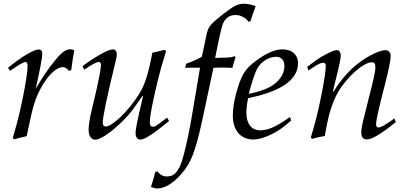

<svg xmlns="http://www.w3.org/2000/svg" viewBox="-20 -744 2208 1040"><path d="M57.6 10.7 48.8 3.9Q61 -37.6 70.3 -71.3Q79.6 -105 85.9 -132.8Q110.4 -240.2 122.6 -320.8Q126.5 -344.7 127.9 -360.8Q129.4 -377 129.4 -386.2Q129.4 -408.2 117.7 -408.2Q102.1 -408.2 35.2 -360.4L23.4 -376.5Q50.8 -399.4 76.4 -417.7Q102.1 -436 124 -449Q146 -461.9 162.8 -469Q179.7 -476.1 189.5 -476.1Q198.2 -476.1 203.6 -470.2Q209 -464.4 209 -452.1Q209 -443.8 206.1 -424.3Q203.1 -404.8 198 -378.9Q192.9 -353 186.5 -322.8Q180.2 -292.5 173.3 -262.7Q226.6 -354.5 277.8 -416.5Q293.9 -436 305.9 -448Q317.9 -460 327.6 -466.3Q337.4 -472.7 345.7 -474.9Q354 -477.1 362.8 -477.1Q370.1 -477.1 382.3 -471.7Q378.4 -449.7 374 -423.1Q369.6 -396.5 365.7 -363.8L352.5 -360.8Q337.9 -380.4 319.8 -380.4Q303.2 -380.4 281.7 -365.7Q260.3 -351.1 238.3 -323.5Q216.3 -295.9 195.8 -256.3Q175.3 -216.8 161.1 -167.5Q149.4 -127.4 124.5 -6.3Q102.5 -1.5 85.7 2.7Q68.8 6.8 57.6 10.7Z M436.5 -366.7 426.8 -385.7Q435.1 -392.1 447.8 -401.1Q460.4 -410.2 475.8 -420.2Q491.2 -430.2 507.8 -440.2Q524.4 -450.2 540 -458.3Q555.7 -466.3 569.1 -471.4Q582.5 -476.6 591.3 -476.6Q600.6 -476.6 606.7 -469.5Q612.8 -462.4 612.8 -450.2Q612.8 -437.5 605 -406.7Q536.6 -126.5 536.6 -80.1Q536.6 -68.8 540.8 -63.7Q544.9 -58.6 551.3 -58.6Q565.9 -58.6 588.4 -73.7Q610.8 -88.9 636.2 -113.5Q661.6 -138.2 687.3 -169.9Q712.9 -201.7 733.9 -235.4Q744.6 -252.4 754.4 -273.7Q764.2 -294.9 772.5 -321.3Q780.8 -346.7 788.8 -380.6Q796.9 -414.6 805.2 -458.5Q811.5 -459.5 827.9 -463.4Q844.2 -467.3 872.1 -474.1L879.4 -466.8L853 -378.4Q843.3 -343.3 834.2 -306.2Q825.2 -269 815.9 -227.5Q809.1 -195.3 804.4 -172.4Q799.8 -149.4 796.9 -132.6Q793.9 -115.7 792.7 -103.5Q791.5 -91.3 791.5 -80.6Q791.5 -68.4 795.9 -63Q800.3 -57.6 807.1 -57.6Q811.5 -57.6 814.9 -58.1Q818.4 -58.6 825.7 -63.2Q833 -67.9 846.7 -77.9Q860.4 -87.9 885.3 -106.9L896 -88.4Q859.4 -58.6 833.3 -39.1Q807.1 -19.5 788.8 -8.1Q770.5 3.4 758.8 7.8Q747.1 12.2 738.8 12.2Q729.5 12.2 721.9 3.2Q714.4 -5.9 714.4 -22.5Q714.4 -29.3 715.3 -37.1Q716.3 -44.9 718.5 -57.9Q720.7 -70.8 724.6 -89.8Q728.5 -108.9 734.9 -137.2L754.9 -223.1L752 -224.6Q747.1 -217.8 737.5 -204.3Q728 -190.9 718.3 -177.2Q708.5 -163.6 700.9 -152.8Q693.4 -142.1 692.4 -141.1Q673.8 -118.2 652.8 -96.7Q631.8 -75.2 608.4 -54.7Q593.8 -41.5 577.9 -29.5Q562 -17.6 546.9 -8.1Q531.7 1.5 518.3 7.1Q504.9 12.7 495.1 12.7Q481.4 12.7 470.7 -0.7Q460 -14.2 460 -42.5Q460 -80.6 479 -157.2Q493.2 -214.8 502.9 -258.8Q512.7 -302.7 519 -336.4Q526.9 -378.4 526.9 -392.6Q526.9 -408.2 514.2 -408.2Q497.1 -408.2 436.5 -366.7Z M983.4 -376.5 987.8 -398.4Q1018.6 -409.7 1039.8 -419.2Q1061 -428.7 1073.7 -437Q1075.2 -444.3 1077.6 -456.5Q1080.1 -468.8 1083.3 -482.9Q1086.4 -497.1 1089.4 -511.7Q1092.3 -526.4 1095 -538.6Q1097.7 -550.8 1099.4 -558.6Q1101.1 -566.4 1101.1 -566.9Q1104.5 -579.1 1108.9 -588.9Q1113.3 -598.6 1122.3 -609.1Q1131.3 -619.6 1146.7 -633.3Q1162.1 -647 1187 -666.5Q1208.5 -682.6 1223.9 -693.6Q1239.3 -704.6 1251.7 -711.2Q1264.2 -717.8 1275.9 -720.7Q1287.6 -723.6 1301.3 -723.6Q1332 -723.6 1364.7 -710.4Q1355 -683.6 1347.9 -663.3Q1340.8 -643.1 1336.9 -629.4L1326.2 -626Q1314 -643.1 1295.2 -652.8Q1276.4 -662.6 1255.9 -662.6Q1232.4 -662.6 1216.8 -652.1Q1201.2 -641.6 1191.4 -624Q1188 -617.7 1183.8 -604Q1179.7 -590.3 1175.3 -572.3Q1170.9 -554.2 1166.5 -533.9Q1162.1 -513.7 1158.2 -494.1Q1154.3 -474.6 1150.9 -457.8Q1147.5 -440.9 1145.5 -430.2Q1172.4 -431.2 1188.2 -431.6Q1204.1 -432.1 1213.4 -432.4Q1222.7 -432.6 1226.6 -433.1Q1230.5 -433.6 1233.4 -434.3Q1236.3 -435.1 1239.7 -436.3Q1243.2 -437.5 1251.5 -439.9L1255.9 -434.1Q1250.5 -417.5 1246.1 -403.3Q1241.7 -389.2 1238.8 -376.5Q1211.9 -377.9 1189.9 -377.9Q1180.2 -377.9 1166.7 -377.7Q1153.3 -377.4 1136.2 -377L1078.1 -104.5Q1062.5 -30.8 1048.6 19.3Q1034.7 69.3 1023.4 97.7Q1012.2 126.5 997.1 151.4Q981.9 176.3 962.4 198.2Q947.3 215.8 930.9 230.2Q914.6 244.6 898.2 255.1Q881.8 265.6 865.2 271.2Q848.6 276.9 832.5 276.9Q815.9 276.9 797.9 267.6Q806.2 242.7 811.8 222.9Q817.4 203.1 820.8 187.5L833 184.6Q854.5 211.9 883.3 211.9Q896 211.9 908.4 207.8Q920.9 203.6 932.4 191.4Q943.8 179.2 954.3 157Q964.8 134.8 974.1 98.6Q986.3 52.7 998.5 -5.1Q1010.7 -63 1022.5 -133.8L1063.5 -377Q1049.3 -377.4 1039.6 -377.4Q1029.8 -377.4 1024.9 -377.4Q1016.6 -377.4 1006.1 -377.2Q995.6 -377 983.4 -376.5Z M1550.8 -110.4 1557.1 -91.3Q1528.3 -64.9 1500.7 -45.9Q1473.1 -26.9 1445.8 -14.2Q1391.1 11.7 1353 11.7Q1331.5 11.7 1311.5 4.6Q1291.5 -2.4 1275.9 -17.8Q1260.3 -33.2 1250.7 -58.3Q1241.2 -83.5 1241.2 -119.1Q1241.2 -172.4 1259.8 -240.7Q1269 -274.4 1278.3 -299.3Q1287.6 -324.2 1296.9 -340.8Q1314.9 -373.5 1347.7 -399.9Q1366.7 -415.5 1387.2 -429.4Q1407.7 -443.4 1428.5 -453.9Q1449.2 -464.4 1470 -470.5Q1490.7 -476.6 1510.3 -476.6Q1528.8 -476.6 1544.2 -471.7Q1559.6 -466.8 1570.6 -457.3Q1581.5 -447.8 1587.9 -433.8Q1594.2 -419.9 1594.2 -402.3Q1594.2 -371.1 1580.3 -345Q1566.4 -318.8 1540 -297.4Q1513.7 -275.9 1475.1 -258.5Q1436.5 -241.2 1387.2 -227.1L1323.7 -211.9Q1318.8 -187 1316.7 -167.5Q1314.5 -147.9 1314.5 -133.8Q1314.5 -109.9 1320.1 -91.8Q1325.7 -73.7 1335.7 -61.8Q1345.7 -49.8 1359.1 -43.9Q1372.6 -38.1 1388.7 -38.1Q1418.5 -38.1 1452.1 -51.8Q1487.8 -65.9 1550.8 -110.4ZM1327.6 -235.8Q1390.1 -247.6 1435.1 -269.5Q1458 -281.2 1474.4 -295.4Q1490.7 -309.6 1501 -325Q1511.2 -340.3 1515.9 -355.7Q1520.5 -371.1 1520.5 -385.3Q1520.5 -410.2 1508.3 -423.3Q1496.1 -436.5 1475.6 -436.5Q1461.9 -436.5 1447.3 -432.1Q1432.6 -427.7 1418.7 -419.4Q1404.8 -411.1 1392.6 -398.4Q1380.4 -385.7 1371.6 -369.1Q1354 -335.4 1327.6 -235.8Z M1669.9 8.3 1663.6 0Q1680.2 -51.8 1695.3 -113Q1710.4 -174.3 1724.6 -247.1Q1734.9 -300.3 1739.5 -334.5Q1744.1 -368.7 1744.6 -385.3Q1744.6 -396 1741.2 -400.1Q1737.8 -404.3 1731.4 -404.3Q1722.2 -404.3 1712.4 -399.9Q1702.6 -395.5 1689 -387.2L1650.4 -361.8L1644 -381.8L1689.5 -415.5Q1710.9 -430.7 1730 -441.4Q1749 -452.1 1763.9 -459.2Q1778.8 -466.3 1788.8 -469.5Q1798.8 -472.7 1802.2 -472.7Q1814.9 -472.7 1820.3 -463.6Q1825.7 -454.6 1825.7 -442.9Q1825.7 -436.5 1824.7 -429Q1823.7 -421.4 1821.5 -409.9Q1819.3 -398.4 1815.2 -381.3Q1811 -364.3 1805.2 -339.4L1783.2 -249L1786.6 -248Q1828.6 -316.9 1884.8 -370.6Q1907.7 -392.6 1934.1 -411.1Q1960.4 -429.7 1985.6 -443.4Q2010.7 -457 2032.2 -464.6Q2053.7 -472.2 2066.9 -472.2Q2080.1 -472.2 2088.1 -463.9Q2096.2 -455.6 2096.2 -439.9Q2096.2 -406.2 2062.5 -275.9Q2017.1 -102.5 2017.1 -71.3Q2017.1 -61.5 2020.8 -57.4Q2024.4 -53.2 2030.3 -53.2Q2036.1 -53.2 2046.9 -58.1Q2057.6 -63 2069.8 -70.6Q2082 -78.1 2094.2 -86.7Q2106.4 -95.2 2115.7 -102.5L2124 -83Q2088.4 -53.7 2062.3 -35.4Q2036.1 -17.1 2017.3 -6.6Q1998.5 3.9 1986.3 7.6Q1974.1 11.2 1966.8 11.2Q1953.1 11.2 1945.1 2.2Q1937 -6.8 1937 -25.4Q1937 -32.2 1938 -41.3Q1939 -50.3 1940.9 -61.5Q1944.3 -80.1 1953.9 -117.7Q1963.4 -155.3 1977.5 -212.4Q1995.6 -281.2 2004.6 -323.2Q2013.7 -365.2 2013.2 -380.9Q2013.2 -395.5 2008.3 -401.1Q2003.4 -406.7 1994.6 -406.7Q1977.1 -406.7 1952.6 -392.6Q1928.2 -378.4 1902.3 -355.5Q1876.5 -332.5 1852.1 -303.2Q1827.6 -273.9 1810.1 -243.2Q1783.7 -197.3 1762.7 -122.1Q1758.8 -107.9 1752.9 -79.8Q1747.1 -51.8 1738.8 -7.3Q1720.7 -4.4 1703.6 -0.5Q1686.5 3.4 1669.9 8.3Z"/></svg>

Font: XB Kayhan
Style: Italic
Weight: 400
Italic angle: -12°
Designer: Behnam
Foundry: Irmug
Version: Version 7.300 2009